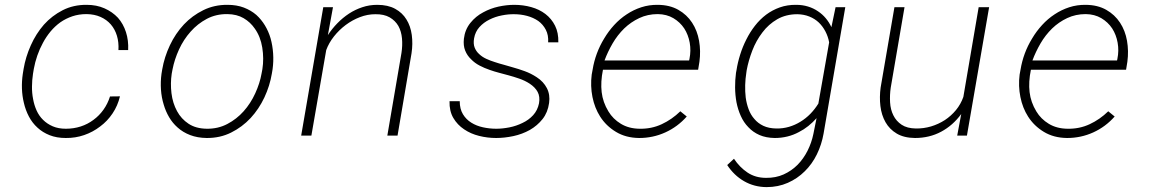

<svg xmlns="http://www.w3.org/2000/svg" viewBox="-20 -558 4735 790"><path d="M251 -28.3Q220.2 -28.3 197 -38.3Q173.8 -48.3 157.2 -64.9Q140.6 -81.1 130.6 -103.3Q120.6 -125.5 116.2 -150.4Q111.3 -175.3 111.6 -201.9Q111.8 -228.5 115.7 -253.9L119.1 -274.4Q124 -301.8 133.5 -329.3Q143.1 -356.9 156.7 -381.8Q169.9 -406.7 188 -428.5Q206.1 -450.2 228.5 -466.3Q251 -481.9 277.8 -491Q304.7 -500 335.9 -500Q368.7 -499.5 393.8 -488.3Q418.9 -477.1 436 -457.5Q453.1 -437.5 461.2 -410.6Q469.2 -383.8 467.3 -352.1H507.3Q509.3 -391.6 498.3 -425.8Q487.3 -460 465.3 -484.9Q442.4 -509.3 409.9 -523.7Q377.4 -538.1 336.9 -538.1Q282.2 -538.6 237.8 -515.9Q193.4 -493.2 160.6 -456.5Q127.9 -418.9 106.7 -371.3Q85.4 -323.7 77.1 -274.4L73.7 -253.4Q69.3 -223.6 70.3 -193.4Q71.3 -163.1 78.1 -135.3Q85 -105 98.9 -78.6Q112.8 -52.2 134.3 -32.7Q155.3 -13.2 184.3 -1.7Q213.4 9.8 250.5 9.8Q290 10.3 326.2 -2.2Q362.3 -14.6 392.1 -37.6Q421.9 -59.6 443.1 -91.3Q464.4 -123 473.6 -161.6L432.6 -161.1Q423.3 -131.3 405.8 -106.7Q388.2 -82 364.7 -64.9Q340.8 -46.9 312 -37.6Q283.2 -28.3 251 -28.3Z M647.5 -272.5 644.5 -254.4Q640.1 -221.7 642.3 -189.2Q644.5 -156.7 653.8 -127Q661.6 -100.1 675.8 -75.9Q689.9 -51.8 710.4 -33.7Q732.4 -13.7 762.5 -2.2Q792.5 9.3 830.1 9.8Q885.3 10.3 930.9 -12.5Q976.6 -35.2 1011.2 -72.3Q1045.4 -109.4 1067.9 -157.2Q1090.3 -205.1 1098.6 -255.4L1101.6 -273.4Q1106 -305.7 1103.8 -338.1Q1101.6 -370.6 1093.3 -400.4Q1085 -428.7 1070.1 -453.4Q1055.2 -478 1034.7 -496.6Q1012.7 -515.6 983.2 -526.9Q953.6 -538.1 916.5 -538.1Q861.8 -538.6 816.4 -516.1Q771 -493.7 736.8 -457.5Q701.7 -419.9 679 -371.6Q656.2 -323.2 647.5 -272.5ZM686.5 -254.4 689.9 -272.5Q697.8 -313.5 716.6 -354.5Q735.4 -395.5 764.2 -427.7Q793 -460.4 831.1 -480.5Q869.1 -500.5 915.5 -500Q954.6 -499.5 982.4 -483.2Q1010.3 -466.8 1028.3 -440.4Q1051.8 -407.7 1059.1 -362.3Q1066.4 -316.9 1059.6 -273.4L1056.2 -255.4Q1049.3 -215.8 1030.3 -174.1Q1011.2 -132.3 982.4 -100.1Q953.6 -67.9 915.5 -47.9Q877.4 -27.8 831.1 -28.3Q786.1 -28.8 755.9 -48.8Q725.6 -68.8 708.5 -100.6Q690.4 -133.8 685.5 -174.6Q680.7 -215.3 686.5 -254.4Z M1219.2 0H1261.2L1322.3 -352.1Q1333 -381.3 1354 -408Q1375 -434.6 1402.3 -455.1Q1429.7 -475.6 1460.9 -487.5Q1492.2 -499.5 1523.9 -499.5Q1560.1 -500 1583.3 -486.6Q1606.4 -473.1 1619.1 -451.2Q1631.3 -429.2 1634 -400.1Q1636.7 -371.1 1631.8 -339.8L1573.7 0H1615.7L1673.3 -338.9Q1679.2 -377.9 1674.3 -414.3Q1669.4 -450.7 1652.3 -478Q1635.7 -505.4 1606 -521.7Q1576.2 -538.1 1532.2 -538.1Q1500 -538.1 1470.7 -528.3Q1441.4 -518.6 1416 -502Q1390.1 -484.9 1368.2 -462.4Q1346.2 -439.9 1329.1 -413.6L1350.1 -528.3H1310.1Z M2197.8 -132.8Q2191.9 -104 2173.6 -84Q2155.3 -64 2129.9 -52.2Q2104.5 -39.6 2075.9 -33.9Q2047.4 -28.3 2022 -28.3Q1994.1 -28.3 1967.3 -34.2Q1940.4 -40 1919.4 -53.2Q1897.9 -66.4 1884.8 -88.1Q1871.6 -109.9 1871.6 -141.6H1829.6Q1828.6 -101.1 1845.2 -72.8Q1861.8 -44.4 1889.6 -25.9Q1917 -7.3 1951.4 1.2Q1985.8 9.8 2021.5 9.8Q2055.7 9.8 2092.3 2Q2128.9 -5.9 2160.2 -23.4Q2190.9 -41 2212.4 -68.1Q2233.9 -95.2 2239.3 -134.3Q2244.1 -168.5 2230.2 -195.3Q2216.3 -222.2 2188.5 -240.2Q2164.6 -255.9 2139.2 -265.1Q2113.8 -274.4 2088.9 -281.2Q2072.3 -286.6 2053.2 -291.5Q2034.2 -296.4 2015.6 -302.7Q1998 -308.1 1981 -315.9Q1963.9 -323.7 1951.7 -335.4Q1939 -346.7 1932.9 -362.5Q1926.8 -378.4 1930.7 -400.4Q1935.5 -427.7 1952.9 -446.8Q1970.2 -465.8 1994.1 -477.5Q2017.6 -489.3 2044.7 -494.6Q2071.8 -500 2095.7 -499.5Q2122.6 -499.5 2148.4 -492.7Q2174.3 -485.8 2194.8 -471.7Q2214.4 -457.5 2225.8 -435.5Q2237.3 -413.6 2235.4 -383.8H2277.3Q2278.3 -423.3 2263.9 -452.1Q2249.5 -481 2224.1 -500.5Q2199.2 -519.5 2165.8 -528.8Q2132.3 -538.1 2096.2 -538.1Q2064.5 -538.1 2031 -530.8Q1997.6 -523.4 1968.3 -507.3Q1937.5 -491.2 1915.3 -463.6Q1893.1 -436 1888.7 -398.4Q1885.7 -370.6 1894 -349.9Q1902.3 -329.1 1918.5 -314Q1933.1 -298.8 1953.1 -288.3Q1973.1 -277.8 1994.6 -270.5Q2013.7 -263.7 2033.7 -258.5Q2053.7 -253.4 2072.8 -248Q2092.8 -242.7 2116.2 -234.6Q2139.6 -226.6 2159.2 -213.9Q2181.6 -199.2 2192.1 -179.9Q2202.6 -160.6 2197.8 -132.8Z M2609.9 9.8Q2667 9.8 2717.5 -13.2Q2768.1 -36.1 2805.7 -78.6L2779.3 -100.1Q2744.6 -66.4 2702.6 -46.9Q2660.6 -27.3 2611.3 -28.3Q2567.4 -28.8 2534.7 -48.6Q2502 -68.4 2483.4 -99.6Q2460.4 -137.2 2455.6 -179Q2450.7 -220.7 2460.9 -271H2852.5L2857.9 -304.2Q2863.8 -348.1 2856.4 -390.1Q2849.1 -432.1 2827.6 -464.8Q2806.2 -497.6 2771 -517.6Q2735.8 -537.6 2687 -538.1Q2650.9 -538.6 2618.7 -528.1Q2586.4 -517.6 2558.6 -499Q2530.3 -480.5 2506.8 -454.8Q2483.4 -429.2 2465.8 -399.4Q2447.8 -370.1 2435.8 -337.6Q2423.8 -305.2 2418.5 -272L2414.6 -251Q2408.7 -204.1 2417.7 -158.9Q2426.8 -113.8 2449.2 -78.6Q2473.6 -40 2514.4 -15.4Q2555.2 9.3 2609.9 9.8ZM2686.5 -500Q2723.1 -499.5 2750.7 -483.2Q2778.3 -466.8 2795.4 -440.9Q2812 -415 2817.9 -382.3Q2823.7 -349.6 2816.9 -315.9L2815.4 -309.1H2467.3Q2480.5 -344.7 2500.5 -379.2Q2520.5 -413.6 2548.3 -440.9Q2575.7 -467.3 2610.4 -483.6Q2645 -500 2686.5 -500Z M3010.3 -268.6 3008.3 -258.3Q3004.4 -229 3004.6 -198Q3004.9 -167 3010.3 -137.2Q3016.1 -107.4 3028.1 -80.8Q3040 -54.2 3059.1 -34.7Q3078.1 -14.2 3105 -2.4Q3131.8 9.3 3168 9.8Q3194.3 9.8 3219.5 3.7Q3244.6 -2.4 3267.1 -14.6Q3287.6 -24.9 3305.9 -39.6Q3324.2 -54.2 3339.8 -71.8L3326.7 -6.8Q3319.3 29.3 3302.7 62.3Q3286.1 95.2 3261.7 120.1Q3236.8 145 3204.3 159.7Q3171.9 174.3 3131.8 173.8Q3088.4 173.8 3055.9 152.1Q3023.4 130.4 3000 95.2L2972.2 121.1Q3000 163.6 3041.5 187.5Q3083 211.4 3133.8 211.9Q3181.6 211.9 3221.4 194.3Q3261.2 176.8 3291.5 146.5Q3321.8 116.7 3341.3 76.7Q3360.8 36.6 3368.7 -8.3L3458 -528.3H3418L3400.9 -446.3Q3391.6 -466.3 3377.7 -482.9Q3363.8 -499.5 3346.2 -511.2Q3327.1 -524.4 3304.4 -531.2Q3281.7 -538.1 3256.3 -538.1Q3219.7 -538.6 3188.7 -527.6Q3157.7 -516.6 3132.3 -497.6Q3106.4 -478 3086.2 -451.9Q3065.9 -425.8 3050.8 -395.5Q3035.6 -365.7 3025.4 -333Q3015.1 -300.3 3010.3 -268.6ZM3050.8 -258.3 3052.2 -268.6Q3059.6 -308.6 3075.4 -349.9Q3091.3 -391.1 3117.2 -424.8Q3142.1 -458 3178 -478.8Q3213.9 -499.5 3260.7 -499.5Q3287.6 -499 3310.1 -490Q3332.5 -481 3349.1 -465.3Q3365.2 -449.7 3376.2 -428.7Q3387.2 -407.7 3391.6 -383.8L3347.2 -131.8Q3333 -108.9 3314.5 -89.8Q3295.9 -70.8 3273.4 -57.1Q3251.5 -43.5 3226.3 -36.1Q3201.2 -28.8 3174.3 -29.3Q3143.1 -29.8 3120.8 -40.3Q3098.6 -50.8 3084 -68.4Q3068.8 -85.4 3060.3 -108.4Q3051.8 -131.3 3048.3 -156.7Q3045.4 -181.6 3046.1 -208Q3046.9 -234.4 3050.8 -258.3Z M3744.6 9.8Q3804.2 9.8 3852.5 -16.1Q3900.9 -42 3935.1 -88.9L3918.5 0H3958.5L4049.8 -528.3H4006.8L3943.8 -159.2Q3933.1 -128.9 3913.3 -105Q3893.6 -81.1 3867.7 -64Q3841.3 -46.9 3810.8 -37.8Q3780.3 -28.8 3748.5 -29.3Q3712.4 -29.8 3689.9 -44.7Q3667.5 -59.6 3655.8 -83.5Q3644 -106.9 3642.3 -137Q3640.6 -167 3645 -197.3L3701.7 -528.3H3660.2L3603.5 -198.2Q3598.1 -158.7 3602.5 -121.6Q3606.9 -84.5 3623.5 -55.2Q3640.1 -25.9 3669.9 -8.3Q3699.7 9.3 3744.6 9.8Z M4370.6 9.8Q4427.7 9.8 4478.3 -13.2Q4528.8 -36.1 4566.4 -78.6L4540 -100.1Q4505.4 -66.4 4463.4 -46.9Q4421.4 -27.3 4372.1 -28.3Q4328.1 -28.8 4295.4 -48.6Q4262.7 -68.4 4244.1 -99.6Q4221.2 -137.2 4216.3 -179Q4211.4 -220.7 4221.7 -271H4613.3L4618.7 -304.2Q4624.5 -348.1 4617.2 -390.1Q4609.9 -432.1 4588.4 -464.8Q4566.9 -497.6 4531.7 -517.6Q4496.6 -537.6 4447.8 -538.1Q4411.6 -538.6 4379.4 -528.1Q4347.2 -517.6 4319.3 -499Q4291 -480.5 4267.6 -454.8Q4244.1 -429.2 4226.6 -399.4Q4208.5 -370.1 4196.5 -337.6Q4184.6 -305.2 4179.2 -272L4175.3 -251Q4169.4 -204.1 4178.5 -158.9Q4187.5 -113.8 4210 -78.6Q4234.4 -40 4275.1 -15.4Q4315.9 9.3 4370.6 9.8ZM4447.3 -500Q4483.9 -499.5 4511.5 -483.2Q4539.1 -466.8 4556.2 -440.9Q4572.8 -415 4578.6 -382.3Q4584.5 -349.6 4577.6 -315.9L4576.2 -309.1H4228Q4241.2 -344.7 4261.2 -379.2Q4281.2 -413.6 4309.1 -440.9Q4336.4 -467.3 4371.1 -483.6Q4405.8 -500 4447.3 -500Z"/></svg>

Font: Roboto Mono ExtraLight
Style: Italic
Weight: 250
Italic angle: -10°
Monospace: yes
Designer: Google
Version: Version 3.000